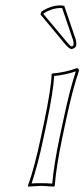

<svg xmlns="http://www.w3.org/2000/svg" viewBox="-20 -693 314 716"><path d="M219.7 -670.9 262.7 -544.9Q266.1 -532.2 263.7 -521Q258.8 -512.2 246.1 -509.8Q236.8 -511.7 221.7 -529.8L130.9 -639.2L134.8 -649.9Q170.4 -672.9 205.1 -672.9Q212.4 -672.9 219.7 -670.9ZM144 -234.9Q170.9 -362.3 172.4 -416L174.8 -418.9Q223.1 -422.9 267.1 -439Q274.9 -437 274.4 -429.2Q250 -356.9 227.5 -251L212.4 -180.2Q189.5 -70.8 184.1 0L181.6 2.9Q179.7 2.9 133.8 0Q133.8 0 84.5 2.9L84 0Q108.9 -68.8 132.3 -180.2ZM211.9 -662.6Q207.5 -663.1 205.1 -663.1Q174.3 -662.6 143.1 -643.6L142.1 -640.6L229 -536.6Q241.7 -521.5 246.1 -520Q250.5 -520.5 253.9 -523.4Q255.4 -533.7 252.9 -542Q252.9 -542 211.9 -662.6ZM153.8 -232.9 142.1 -177.7Q119.6 -71.8 97.7 -8.8Q114.3 -10.3 133.8 -9.8Q157.7 -9.8 174.8 -8.3Q180.7 -77.6 202.6 -182.1L217.8 -252.9Q240.2 -358.4 262.7 -426.8Q223.6 -413.6 182.1 -409.7Q179.2 -354 153.8 -232.9Z"/></svg>

Font: Linux Biolinum Outline O
Style: Italic
Weight: 400
Italic angle: -12°
Designer: Philipp H. Poll
Foundry: Philipp H. Poll
Version: Version 0.6.2